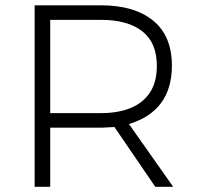

<svg xmlns="http://www.w3.org/2000/svg" viewBox="-20 -720 762 740"><path d="M647.5 0H578.5L421 -230.5Q400 -229 374.5 -228H173.5V0H113.5V-699.5H369.5Q498 -699.5 570.2 -640.5Q642.5 -581.5 642.5 -467.5Q642.5 -292 477 -242ZM369.5 -284Q434.5 -284 482.8 -303.5Q531 -323 557.8 -363.2Q584.5 -403.5 584.5 -466Q584.5 -556 528 -599.8Q471.5 -643.5 369.5 -643.5H173.5V-284Z"/></svg>

Font: Argentum Novus Light
Style: Regular
Weight: 300
Designer: Julieta Ulanovsky (font) & Cristiano Sobral (main changes)
Foundry: Julieta Ulanovsky (font) & Cristiano Sobral (main changes)
Version: Version 3.00;November 27, 2020;FontCreator 13.0.0.2655 64-bi